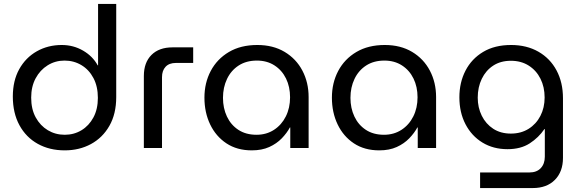

<svg xmlns="http://www.w3.org/2000/svg" viewBox="-20 -750 2943 973"><path d="M308 12Q382 12 441 -20Q500 -52 534.5 -112.5Q569 -173 569 -258V-730H477V-419H475Q450 -465 401 -493.5Q352 -522 293 -522Q223 -522 166.5 -490Q110 -458 77.5 -399.5Q45 -341 45 -261Q45 -177 78.5 -115.5Q112 -54 171.5 -21Q231 12 308 12ZM308 -67Q261 -67 222.5 -90Q184 -113 161 -155Q138 -197 138 -255Q138 -311 160.5 -353Q183 -395 221.5 -419Q260 -443 307 -443Q354 -443 392.5 -420Q431 -397 453.5 -354.5Q476 -312 476 -254Q476 -197 453.5 -155Q431 -113 393 -90Q355 -67 308 -67Z M709 0V-365Q709 -433 747.5 -471.5Q786 -510 854 -510H959V-431H871Q837 -431 819 -411.5Q801 -392 801 -359V0Z M1256 12Q1181 12 1127.5 -23.5Q1074 -59 1045 -119.5Q1016 -180 1016 -255Q1016 -330 1048 -390.5Q1080 -451 1140 -486.5Q1200 -522 1284 -522Q1364 -522 1422.5 -487Q1481 -452 1512.5 -392Q1544 -332 1544 -258V0H1451V-104H1449Q1434 -76 1408 -49Q1382 -22 1344.5 -5Q1307 12 1256 12ZM1280 -67Q1330 -67 1368.5 -92Q1407 -117 1428.5 -160Q1450 -203 1450 -257Q1450 -310 1429.5 -352Q1409 -394 1371 -418.5Q1333 -443 1282 -443Q1228 -443 1189.5 -418Q1151 -393 1130.5 -350Q1110 -307 1110 -254Q1110 -202 1130 -159.5Q1150 -117 1188 -92Q1226 -67 1280 -67Z M1902 12Q1827 12 1773.5 -23.5Q1720 -59 1691 -119.5Q1662 -180 1662 -255Q1662 -330 1694 -390.5Q1726 -451 1786 -486.5Q1846 -522 1930 -522Q2010 -522 2068.5 -487Q2127 -452 2158.5 -392Q2190 -332 2190 -258V0H2097V-104H2095Q2080 -76 2054 -49Q2028 -22 1990.5 -5Q1953 12 1902 12ZM1926 -67Q1976 -67 2014.5 -92Q2053 -117 2074.5 -160Q2096 -203 2096 -257Q2096 -310 2075.5 -352Q2055 -394 2017 -418.5Q1979 -443 1928 -443Q1874 -443 1835.5 -418Q1797 -393 1776.5 -350Q1756 -307 1756 -254Q1756 -202 1776 -159.5Q1796 -117 1834 -92Q1872 -67 1926 -67Z M2413 203V124H2663Q2700 124 2720.5 102Q2741 80 2741 44V-96H2739Q2710 -53 2664.5 -23.5Q2619 6 2552 6Q2480 6 2425 -27.5Q2370 -61 2339 -120.5Q2308 -180 2308 -257Q2308 -332 2339 -392Q2370 -452 2428.5 -487Q2487 -522 2570 -522Q2649 -522 2708.5 -488Q2768 -454 2800.5 -393Q2833 -332 2833 -252V50Q2833 120 2792 161.5Q2751 203 2680 203ZM2569 -73Q2620 -73 2658.5 -97Q2697 -121 2718.5 -162.5Q2740 -204 2740 -256Q2740 -309 2719 -351Q2698 -393 2659.5 -417.5Q2621 -442 2569 -442Q2517 -442 2479.5 -417.5Q2442 -393 2421.5 -350.5Q2401 -308 2401 -255Q2401 -205 2421.5 -163.5Q2442 -122 2479.5 -97.5Q2517 -73 2569 -73Z"/></svg>

Font: MuseoModerno
Style: Regular
Weight: 400
Designer: Pablo Cosgaya, Héctor Gatti, Marcela Romero, and the Authors of The MuseoModerno Project.
Foundry: Omnibus-Type Team
Version: Version 1.001